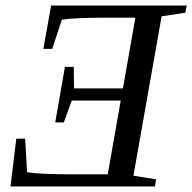

<svg xmlns="http://www.w3.org/2000/svg" viewBox="-20 -675 696 695"><path d="M541 0H18L39 -173H71L78 -52Q120 -44 241 -44H370L417 -311H240L211 -232H180L215 -433H247L248 -355H425L470 -611H363Q254 -611 204 -604L169 -498H137L165 -655H656L651 -629L565 -616L463 -39L545 -26Z"/></svg>

Font: Libra Serif Modern
Style: Italic
Weight: 400
Italic angle: -12°
Designer: Stefan Peev, Context Ltd
Foundry: Stefan Peev, Context Ltd
Version: Version 1.000